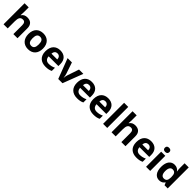

<svg xmlns="http://www.w3.org/2000/svg" viewBox="591 -2879 4907 4907"><g transform="rotate(45 3044.5 -426.0)"><path d="M227 -656V-811H78V-51H227V-308C227 -424 255 -488 345 -488C405 -488 433 -448 433 -370V-51H582V-407C582 -547 504 -607 386 -607C319 -607 263 -583 228 -527H220C222 -547 227 -602 227 -656Z M1231 -325C1231 -506 1121 -607 968 -607C803 -607 702 -506 702 -325C702 -143 812 -41 965 -41C1129 -41 1231 -143 1231 -325ZM854 -325C854 -433 887 -487 966 -487C1046 -487 1079 -433 1079 -325C1079 -217 1046 -161 967 -161C887 -161 854 -217 854 -325Z M1579 -607C1425 -607 1321 -511 1321 -320C1321 -131 1437 -41 1601 -41C1685 -41 1739 -53 1793 -80V-195C1732 -166 1678 -152 1608 -152C1524 -152 1475 -203 1472 -287H1824V-359C1824 -518 1730 -607 1579 -607ZM1580 -501C1650 -501 1683 -452 1684 -386H1475C1481 -465 1522 -501 1580 -501Z M2055 -51H2208L2416 -597H2260L2155 -286C2143 -249 2135 -208 2133 -174H2129C2127 -206 2120 -249 2108 -286L2003 -597H1847Z M2719 -607C2565 -607 2461 -511 2461 -320C2461 -131 2577 -41 2741 -41C2825 -41 2879 -53 2933 -80V-195C2872 -166 2818 -152 2748 -152C2664 -152 2615 -203 2612 -287H2964V-359C2964 -518 2870 -607 2719 -607ZM2720 -501C2790 -501 2823 -452 2824 -386H2615C2621 -465 2662 -501 2720 -501Z M3310 -607C3156 -607 3052 -511 3052 -320C3052 -131 3168 -41 3332 -41C3416 -41 3470 -53 3524 -80V-195C3463 -166 3409 -152 3339 -152C3255 -152 3206 -203 3203 -287H3555V-359C3555 -518 3461 -607 3310 -607ZM3311 -501C3381 -501 3414 -452 3415 -386H3206C3212 -465 3253 -501 3311 -501Z M3825 -51V-811H3676V-51Z M4130 -656V-811H3981V-51H4130V-308C4130 -424 4158 -488 4248 -488C4308 -488 4336 -448 4336 -370V-51H4485V-407C4485 -547 4407 -607 4289 -607C4222 -607 4166 -583 4131 -527H4123C4125 -547 4130 -602 4130 -656Z M4863 -607C4709 -607 4605 -511 4605 -320C4605 -131 4721 -41 4885 -41C4969 -41 5023 -53 5077 -80V-195C5016 -166 4962 -152 4892 -152C4808 -152 4759 -203 4756 -287H5108V-359C5108 -518 5014 -607 4863 -607ZM4864 -501C4934 -501 4967 -452 4968 -386H4759C4765 -465 4806 -501 4864 -501Z M5304 -811C5259 -811 5223 -794 5223 -738C5223 -683 5259 -665 5304 -665C5348 -665 5385 -683 5385 -738C5385 -794 5348 -811 5304 -811ZM5378 -597H5229V-51H5378Z M5707 -41C5786 -41 5833 -77 5862 -122H5868L5897 -51H6011V-811H5862V-636C5862 -593 5869 -548 5873 -527H5868C5838 -572 5789 -607 5711 -607C5586 -607 5501 -510 5501 -323C5501 -138 5585 -41 5707 -41ZM5759 -160C5691 -160 5652 -214 5652 -321C5652 -428 5691 -486 5757 -486C5845 -486 5872 -428 5872 -322V-306C5870 -208 5841 -160 5759 -160Z"/></g></svg>

Font: Noto Sans Tamil UI
Style: Bold
Weight: 700
Designer: Jelle Bosma - Monotype Design Team
Foundry: Monotype Imaging Inc.
Version: Version 2.004